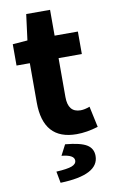

<svg xmlns="http://www.w3.org/2000/svg" viewBox="-96 -678 574 967"><g transform="rotate(-10 191.5 -194.5)"><path d="M256 12Q85 12 85 -180V-381H17V-490L93 -496L110 -628H232V-496H351V-381H232V-182Q232 -103 296 -103Q317 -103 343 -113L366 -6Q308 12 256 12ZM133 239 122 180Q179 177 202 168Q225 159 225 141Q225 112 161 106L189 52Q267 59 298.5 78.5Q330 98 330 136Q330 233 133 239Z"/></g></svg>

Font: Toshiba Sans
Style: Bold
Weight: 700
Designer: Paul D. Hunt
Foundry: Toshiba Corporation
Version: Version 2.020;PS 2.0;hotconv 1.0.86;makeotf.lib2.5.63406